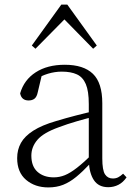

<svg xmlns="http://www.w3.org/2000/svg" viewBox="-20 -805 586 839"><path d="M191 14Q133 14 94 -19Q55 -52 55 -114Q55 -151 71.5 -180.5Q88 -210 125.5 -234Q163 -258 225 -276Q268 -289 312.5 -300.5Q357 -312 397 -321V-297Q357 -287 315.5 -275Q274 -263 237 -249Q170 -225 143.5 -194Q117 -163 117 -125Q117 -78 144 -54Q171 -30 215 -30Q240 -30 263.5 -39.5Q287 -49 316.5 -72Q346 -95 386 -134L392 -89H373Q341 -55 313 -32Q285 -9 256 2.5Q227 14 191 14ZM453 13Q411 13 390.5 -17.5Q370 -48 368 -102V-106V-350Q368 -407 355 -437.5Q342 -468 316 -480Q290 -492 250 -492Q220 -492 190 -483Q160 -474 128 -454L164 -482L145 -402Q141 -382 131 -374Q121 -366 105 -366Q74 -366 68 -397Q85 -456 136 -489Q187 -522 263 -522Q345 -522 386 -482.5Q427 -443 427 -354V-113Q427 -61 439 -43Q451 -25 473 -25Q486 -25 496 -30Q506 -35 518 -46L533 -30Q518 -8 497.5 2.5Q477 13 453 13ZM387 -592 239 -743H284L135 -592L119 -606L248 -785H274L403 -606Z"/></svg>

Font: Noto Serif TC ExtraLight ExtraLight
Style: Regular
Weight: 250
Version: Version 2.003-H1;hotconv 1.1.1;makeotfexe 2.6.0